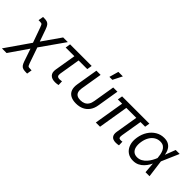

<svg xmlns="http://www.w3.org/2000/svg" viewBox="16 -1677 2803 2803"><g transform="rotate(45 1417.5 -275.5)"><path d="M-45.4 204.1 252 -224.6H292L394.5 71.3Q403.3 96.7 410.4 107.9Q417.5 119.1 429.9 121.8Q442.4 124.5 466.8 124.5H487.8L475.1 204.1H457.5Q417 204.1 391.4 197Q365.7 189.9 349.6 169.2Q333.5 148.4 319.8 108.4L252.4 -88.4L50.8 204.1ZM229.5 -140.1 134.3 -406.7Q124.5 -435.1 117.4 -447.3Q110.4 -459.5 98.9 -462.4Q87.4 -465.3 63 -465.3H41.5L55.2 -544.9H72.8Q112.3 -544.9 137 -537.4Q161.6 -529.8 178 -508.1Q194.3 -486.3 209.5 -443.8L275.4 -256.8L474.1 -541H570.3L288.6 -140.1Z M853 5.9Q783.7 5.9 750.7 -29.8Q717.8 -65.4 728.5 -131.8L783.7 -462.9H604L616.7 -541H1062.5L1049.8 -462.9H871.1L817.4 -138.7Q812 -104 823.2 -87.6Q834.5 -71.3 869.1 -71.3Q877.9 -71.3 890.9 -73Q903.8 -74.7 915 -76.2L918 -2.4Q904.3 1 887.5 3.4Q870.6 5.9 853 5.9Z M1286.1 9.8Q1218.3 9.8 1173.3 -14.9Q1128.4 -39.6 1110.6 -86.9Q1092.8 -134.3 1104 -202.6L1160.2 -541H1247.1L1191.9 -207Q1184.6 -160.2 1194.6 -129.9Q1204.6 -99.6 1231 -84.7Q1257.3 -69.8 1299.3 -69.8Q1341.8 -69.8 1373.3 -84.7Q1404.8 -99.6 1424.8 -129.9Q1444.8 -160.2 1452.1 -207L1507.3 -541H1594.2L1538.6 -202.6Q1527.8 -135.3 1494.4 -87.6Q1460.9 -40 1408.2 -15.1Q1355.5 9.8 1286.1 9.8ZM1358.4 -611.3 1399.4 -755.4H1492.2L1419.4 -611.3Z M2105 3.4Q2042.5 3.4 2017.1 -28.8Q1991.7 -61 2001.5 -120.1L2066.9 -514.2H2153.8L2091.3 -140.1Q2085.4 -104 2092.5 -88.9Q2099.6 -73.7 2127.9 -73.7Q2141.1 -73.7 2148.2 -74.5Q2155.3 -75.2 2161.6 -77.1L2164.1 -3.4Q2153.3 -1 2137.9 1.2Q2122.6 3.4 2105 3.4ZM1689.5 0 1774.4 -514.2H1861.3L1776.4 0ZM1678.2 -465.8 1690.9 -541H2253.9L2241.7 -465.8Z M2466.3 11.7Q2395.5 11.7 2346.7 -24.4Q2297.9 -60.5 2277.1 -123.8Q2256.3 -187 2270 -268.6Q2283.7 -351.6 2324.2 -414.6Q2364.7 -477.5 2424.3 -512.9Q2483.9 -548.3 2555.2 -548.3Q2608.4 -548.3 2643.1 -529.8Q2677.7 -511.2 2698.2 -481Q2718.8 -450.7 2727.8 -415.5Q2736.8 -380.4 2738.8 -347.7H2770L2762.2 -272L2797.9 0H2715.3L2693.4 -272Q2690.9 -301.8 2684.6 -336.2Q2678.2 -370.6 2664.1 -401.1Q2649.9 -431.6 2622.8 -450.9Q2595.7 -470.2 2551.8 -470.2Q2503.4 -470.2 2463.1 -445.6Q2422.9 -420.9 2395.5 -375.2Q2368.2 -329.6 2357.9 -267.1Q2348.1 -206.1 2358.2 -160.9Q2368.2 -115.7 2397.5 -91.1Q2426.8 -66.4 2473.6 -66.4Q2516.6 -66.4 2552 -86.2Q2587.4 -106 2614.7 -137Q2642.1 -168 2661.6 -203.1Q2681.2 -238.3 2692.9 -269L2797.4 -541H2879.4L2761.7 -269L2745.1 -195.8H2717.8Q2703.1 -163.1 2681.9 -127Q2660.6 -90.8 2630.6 -59.3Q2600.6 -27.8 2560.3 -8.1Q2520 11.7 2466.3 11.7Z"/></g></svg>

Font: Inter 17pt
Style: Italic
Weight: 400
Italic angle: -9.3988°
Version: Version 4.001;git-66647c0bb